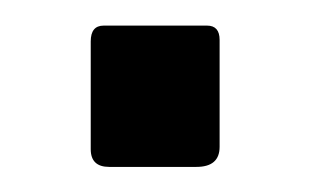

<svg xmlns="http://www.w3.org/2000/svg" viewBox="-20 -133 249 153"><path d="M155 -16Q155 0 136.5 0H67Q52.3 0 52.3 -14.1V-100Q52.3 -112.6 62.6 -112.6H145Q155 -112.6 155 -101.2Z"/></svg>

Font: Libre Franklin Thin
Style: Regular
Weight: 100
Designer: Pablo Impallari, Rodrigo Fuenzalida, Nhung Nguyen
Foundry: Impallari Type
Version: Version 3.000